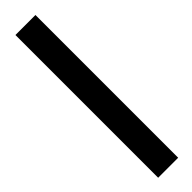

<svg xmlns="http://www.w3.org/2000/svg" viewBox="15 -161 417 417"><g transform="rotate(45 224.0 48.0)"><path d="M5.9 16.6Q115.2 16.6 444.3 16.6Q444.3 32.2 444.3 78.1Q335 78.1 5.9 78.1Q5.9 62.5 5.9 16.6Z"/></g></svg>

Font: Gothic A1
Style: Regular
Weight: 400
Designer: HanYang I&C Co.,Ltd.
Version: Version 2.50